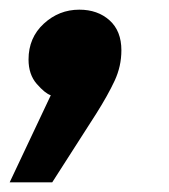

<svg xmlns="http://www.w3.org/2000/svg" viewBox="-65 -192 349 397"><path d="M-45 185 40 5Q28 1 11 -18.5Q-6 -38 -6 -69Q-6 -114 25.5 -143Q57 -172 99 -172Q137 -172 161.5 -150Q186 -128 186 -88Q186 -55 172 -25Q158 5 134 43L43 185Z"/></svg>

Font: Radio Canada
Style: Bold Italic
Weight: 700
Italic angle: -12°
Designer: Charles Daoud, Etienne Aubert Bonn, Alexandre Saumier Demers, Jacques Le Bailly
Foundry: Radio-Canada
Version: Version 2.104; ttfautohint (v1.8.4.7-5d5b);gftools[0.9.28.de